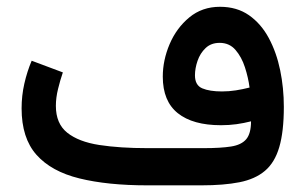

<svg xmlns="http://www.w3.org/2000/svg" viewBox="-20 -557 917 577"><path d="M734.4 -192.4Q713.4 -187 690.9 -183.8Q668.5 -180.7 644 -180.7Q559.6 -180.7 514.4 -216.8Q469.2 -252.9 469.2 -326.7Q469.2 -376 489.7 -424.3Q510.3 -472.7 548.8 -504.6Q587.4 -536.6 641.1 -536.6Q691.9 -536.6 728.3 -511.2Q764.6 -485.8 787.8 -442.6Q811 -399.4 822 -345.9Q833 -292.5 833 -235.8Q833 -161.6 819.3 -115Q805.7 -68.4 776.1 -43.5Q746.6 -18.6 699.5 -9.3Q652.3 0 585 0H422.9Q303.2 0 218.8 -20.8Q134.3 -41.5 89.6 -91.8Q44.9 -142.1 44.9 -231.4Q44.9 -269.5 53.2 -305.9Q61.5 -342.3 75.2 -374.5L168.9 -339.4Q161.1 -316.9 154.5 -290Q147.9 -263.2 147.9 -238.8Q147.9 -185.5 182.1 -158.2Q216.3 -130.9 278.3 -121.3Q340.3 -111.8 422.9 -111.8H592.3Q643.1 -111.8 674.3 -116.7Q705.6 -121.6 720 -138.7Q734.4 -155.8 734.4 -192.4ZM647 -282.2Q668 -282.2 688.5 -285.4Q709 -288.6 730 -293.9Q726.1 -323.7 716.1 -354.7Q706.1 -385.7 687.7 -407Q669.4 -428.2 640.1 -428.2Q614.3 -428.2 597.9 -412.6Q581.5 -397 573.7 -374.3Q565.9 -351.6 565.9 -330.6Q565.9 -300.8 587.9 -291.5Q609.9 -282.2 647 -282.2Z"/></svg>

Font: Vazirmatn RD Medium
Style: Regular
Weight: 500
Designer: Saber Rastikerdar
Foundry: Saber Rastikerdar
Version: Version 33.003